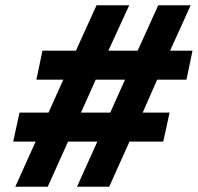

<svg xmlns="http://www.w3.org/2000/svg" viewBox="-20 -708 750 728"><path d="M38 0 115 -171H30L54 -281H164L220 -406H118L141 -516H268L346 -688H470L391 -516H502L580 -688H703L625 -516H710L687 -406H576L521 -281H623L599 -171H471L394 0H272L349 -171H238L161 0ZM287 -281H398L454 -406H343Z"/></svg>

Font: Saira ExtraBold
Style: Italic
Weight: 800
Italic angle: -12°
Designer: Hector Gatti with collaboration of the Omnibus-Type team
Foundry: Omnibus-Type
Version: Version 1.100; ttfautohint (v1.8.3)